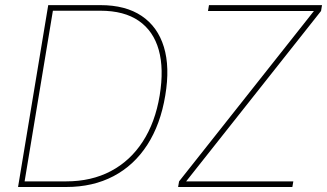

<svg xmlns="http://www.w3.org/2000/svg" viewBox="-20 -748 1308 768"><path d="M244.6 0H64L67.9 -22.5H244.6Q345.7 -22.5 423.3 -63.5Q501 -104.5 551 -181.6Q601.1 -258.8 618.7 -366.2Q636.2 -472.7 615 -548.3Q593.8 -624 535.2 -664.6Q476.6 -705.1 381.8 -705.1H180.7L184.6 -727.5H381.8Q482.4 -727.5 546.6 -684.3Q610.8 -641.1 635.5 -560.3Q660.2 -479.5 641.1 -366.2Q622.1 -250.5 569.1 -168.5Q516.1 -86.4 433.8 -43.2Q351.6 0 244.6 0ZM195.3 -727.5 74.7 0H52.2L172.9 -727.5ZM692.4 0 696.3 -22.5 1235.8 -704.1H812L815.9 -727.5H1268.1L1264.2 -704.1L724.6 -22.5H1153.3L1149.4 0Z"/></svg>

Font: Inter 24pt Thin
Style: Italic
Weight: 250
Italic angle: -9.3988°
Version: Version 4.001;git-66647c0bb